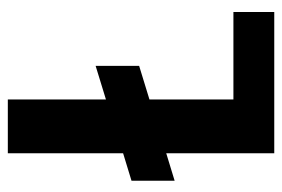

<svg xmlns="http://www.w3.org/2000/svg" viewBox="-138 -600 738 503"><g transform="rotate(-90 231.5 -349.0)"><path d="M9 -374V-261L81 -283V0H451V-107H222V-327L310 -354V-468L222 -441V-698H81V-396Z"/></g></svg>

Font: Poppins SemiBold
Style: Regular
Weight: 600
Designer: Ninad Kale (Devanagari), Jonny Pinhorn (Latin)
Foundry: Indian Type Foundry
Version: 4.004